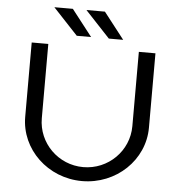

<svg xmlns="http://www.w3.org/2000/svg" viewBox="-59 -952 945 1014"><g transform="rotate(5 413.0 -445.0)"><path d="M565 -756 456 -896H358L489 -756ZM395 -756 286 -896H188L319 -756ZM85 -700V-306C85 -133.8 231.9 6 413 6C594.1 6 741 -133.8 741 -306V-700H653V-306C653 -174.6 545.5 -68 413 -68C280.5 -68 173 -174.6 173 -306V-700Z"/></g></svg>

Font: Resamitz
Style: Bold
Weight: 700
Designer: gluk
Foundry: gluk
Version: Version 0.047